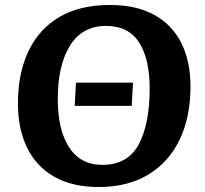

<svg xmlns="http://www.w3.org/2000/svg" viewBox="-20 -736 822 771"><path d="M376 15Q270 15 197.5 -26.5Q125 -68 88.5 -143.5Q52 -219 52 -321Q52 -442 94.5 -531Q137 -620 219 -668Q301 -716 421 -716Q528 -716 600 -676Q672 -636 708.5 -562.5Q745 -489 745 -389Q745 -267 702 -176.5Q659 -86 576.5 -35.5Q494 15 376 15ZM391 -74Q493 -74 537 -156Q581 -238 581 -381Q581 -499 538.5 -565.5Q496 -632 406 -632Q311 -632 261.5 -553.5Q212 -475 212 -337Q212 -215 257.5 -144.5Q303 -74 391 -74ZM280 -311 285 -404H514L509 -311Z"/></svg>

Font: Literata 12pt
Style: Bold Italic
Weight: 700
Italic angle: -2°
Designer: Latin by Veronika Burian and Jose Scaglione. Greek by Irene Vlachou. Cyrillic by Vera Evstafieva
Foundry: TypeTogether
Version: Version 3.002